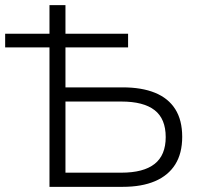

<svg xmlns="http://www.w3.org/2000/svg" viewBox="-33 -725 780 745"><path d="M159 0V-541H-13V-594H159V-705H221V-594H464V-541H221V-386H443Q517 -386 568.5 -365Q620 -344 647 -301.5Q674 -259 674 -194Q674 -130 647 -87Q620 -44 568.5 -22Q517 0 443 0ZM221 -55H438Q524 -55 567 -89Q610 -123 610 -193Q610 -264 567 -297.5Q524 -331 438 -331H221Z"/></svg>

Font: Nunito Sans 11pt Light
Style: Regular
Weight: 300
Version: Version 3.101;gftools[0.9.27]